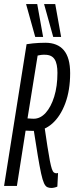

<svg xmlns="http://www.w3.org/2000/svg" viewBox="-28 -922 368 952"><path d="M-7.8 0 103.8 -702.8Q119.5 -705.4 134.9 -706.9Q150.2 -708.4 165.5 -709.2Q180.7 -710 197.2 -710Q226.8 -710 249.7 -700.8Q272.7 -691.7 288.4 -673.1Q304.1 -654.5 312 -625.9Q319.8 -597.4 319.8 -559.1Q319.8 -474.8 295.9 -410.2Q271.9 -345.5 231 -309.2Q190.1 -273 138.8 -273Q126.5 -273 119 -273.5Q111.6 -274 106.9 -274Q102.2 -274 98.9 -274L55.8 0ZM227 10Q215.1 10 206.2 5.8Q197.3 1.6 190.2 -13.6Q183.1 -28.9 175.9 -61.7Q168.7 -94.6 159.3 -150.9Q149.9 -207.3 136.5 -294.4L190.2 -310Q200.1 -242.1 207 -197.1Q213.9 -152.1 219.2 -125.2Q224.5 -98.4 229 -84.8Q233.6 -71.3 239 -67.1Q244.3 -62.9 250.8 -62.9Q252.8 -62.9 254.6 -63.1Q256.4 -63.3 259.8 -64.3L256.4 3.1Q252.5 5.4 243.2 7.7Q233.8 10 227 10ZM139.4 -333.3Q171.9 -333.3 198.4 -362.3Q224.8 -391.4 240.8 -442.8Q256.8 -494.3 256.8 -560.8Q256.8 -582.9 253.4 -599.8Q250.1 -616.7 242.7 -628Q235.4 -639.3 223.5 -644.9Q211.6 -650.5 194.6 -650.5Q190.8 -650.5 186.4 -650.5Q182 -650.5 177.8 -650Q173.5 -649.5 168.8 -648.5Q164 -647.5 158.6 -646.5L108.4 -334.9Q113.2 -334.9 118.3 -334.4Q123.3 -333.9 128.8 -333.6Q134.2 -333.3 139.4 -333.3ZM146.7 -738.8 101.3 -901.7H156.6L185.8 -738.8ZM235.9 -738.8 190.6 -901.7H245.9L275.1 -738.8Z"/></svg>

Font: Georama
Style: Italic
Weight: 400
Width: 2
Italic angle: -9°
Designer: Jean-Baptiste Levee
Foundry: Production Type
Version: Version 1.000